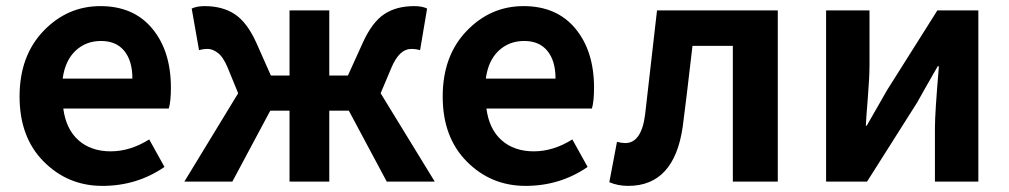

<svg xmlns="http://www.w3.org/2000/svg" viewBox="-20 -594 3299 628"><path d="M518 -48Q428 14 315 14Q202 14 123 -65.5Q44 -145 44 -278Q44 -411 122 -492.5Q200 -574 308.5 -574Q417 -574 478 -500.5Q539 -427 539 -307Q539 -262 532 -239H187Q196 -171 237 -135Q278 -99 342 -99Q406 -99 468 -138ZM185 -337H413Q413 -395 386.5 -427.5Q360 -460 310.5 -460Q261 -460 227 -428Q193 -396 185 -337Z M583 0 759 -289 725 -372Q710 -408 692.5 -421Q675 -434 660 -434Q645 -434 631 -430L607 -566Q624 -574 649 -574Q708 -574 748 -547.5Q788 -521 818 -455L866 -347H927V-560H1057V-347H1118L1167 -455Q1197 -521 1236.5 -547.5Q1276 -574 1335 -574Q1361 -574 1377 -566L1354 -430Q1340 -434 1325 -434Q1286 -434 1260 -372L1225 -289L1402 0H1245L1121 -232H1057V0H927V-232H864L740 0Z M1902 -48Q1812 14 1699 14Q1586 14 1507 -65.5Q1428 -145 1428 -278Q1428 -411 1506 -492.5Q1584 -574 1692.5 -574Q1801 -574 1862 -500.5Q1923 -427 1923 -307Q1923 -262 1916 -239H1571Q1580 -171 1621 -135Q1662 -99 1726 -99Q1790 -99 1852 -138ZM1569 -337H1797Q1797 -395 1770.5 -427.5Q1744 -460 1694.5 -460Q1645 -460 1611 -428Q1577 -396 1569 -337Z M2035 14Q2001 14 1973 2L1998 -130Q2014 -126 2025 -126Q2078 -126 2090 -219Q2091 -231 2129 -560H2524V0H2377V-444H2245Q2224 -262 2213 -179Q2185 14 2035 14Z M2682 0V-560H2824V-383Q2824 -341 2818.5 -274Q2813 -207 2812 -183H2815Q2879 -294 2882 -300L3046 -560H3180V0H3038V-176Q3038 -225 3051 -377H3047Q2997 -290 2980 -259L2816 0Z"/></svg>

Font: Swei Fan Sans CJK TC
Style: Bold
Weight: 700
Version: Version 2.130